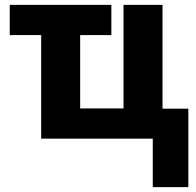

<svg xmlns="http://www.w3.org/2000/svg" viewBox="-20 -569 806 788"><path d="M607 199V0H149V-425H20V-549H437V-425H309V-124H487V-549H647V-123H753V199Z"/></svg>

Font: Noto Sans SemiCondensed ExtraBold
Style: Regular
Weight: 800
Width: 4
Designer: Monotype Design Team
Foundry: Monotype Imaging Inc.
Version: Version 2.013; ttfautohint (v1.8.4.7-5d5b)